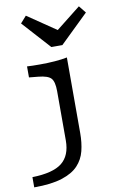

<svg xmlns="http://www.w3.org/2000/svg" viewBox="-122 -722 620 969"><g transform="rotate(-10 188.5 -237.5)"><path d="M170.9 -206.7V-265.3Q170.9 -313.8 155 -331.4Q139.2 -349 90.4 -353.7L43 -358.4V-414.8Q54.8 -414 71.7 -413.6Q88.6 -413.2 109.7 -413.2Q148.9 -413.2 185.5 -416Q222.1 -418.8 248.9 -424.4V-414.8V-206.7ZM-27.2 192.7V140.3Q78.5 137.9 124.7 101.3Q170.9 64.6 170.9 -12.9V-206.7H248.9V-36.3Q248.9 12.5 238.6 54.1Q228.3 95.7 199.4 126.6Q170.5 157.6 115.7 175.1Q61 192.7 -27.2 192.7ZM353.3 -668 382.9 -631.2 237.3 -489.8H180.9L50.9 -633.5L81.5 -668L263.4 -544.3L197.5 -544.9Z"/></g></svg>

Font: Playfair 5pt SemiExpanded Light
Style: Regular
Weight: 300
Width: 6
Designer: Claus Eggers Sørensen
Foundry: Claus Eggers Sørensen
Version: Version 2.203